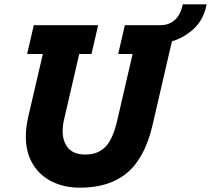

<svg xmlns="http://www.w3.org/2000/svg" viewBox="-20 -857 980 892"><path d="M779 -665 765 -606 689 -277Q654 -125 571.5 -55Q489 15 352 15Q278 15 221 -13.5Q164 -42 132 -95.5Q100 -149 100 -221Q100 -263 110 -309L179 -606H106L137 -740H436L405 -606H348L277 -299Q271 -272 271 -247Q271 -200 296.5 -169.5Q322 -139 377 -139Q435 -139 470 -175Q505 -211 525 -299L596 -606H529L560 -740H724Q766 -740 793 -765Q820 -790 829 -837H940Q927 -768 882.5 -725.5Q838 -683 779 -665Z"/></svg>

Font: Arvo
Style: Bold Italic
Weight: 700
Italic angle: -13°
Designer: Anton Koovit (Cyrillic Expansion: Cyreal)
Foundry: Anton Koovit, Yassin Baggar
Version: Version 3.000